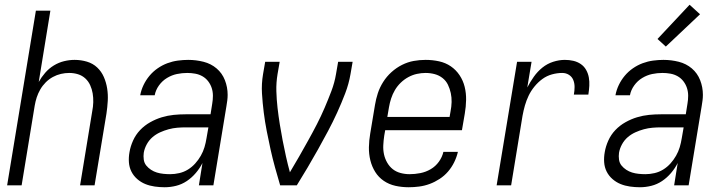

<svg xmlns="http://www.w3.org/2000/svg" viewBox="-20 -780 3040 808"><path d="M10 0 131 -735H192L143 -435Q154 -455 170 -473.5Q186 -492 206.5 -504.5Q227 -517 249.5 -522.5Q272 -528 294 -528Q321 -528 346 -520.5Q371 -513 389 -496Q407 -479 417 -456Q427 -433 431 -407.5Q435 -382 433.5 -355.5Q432 -329 428 -302L378 0H317L368 -311Q372 -331 372.5 -350Q373 -369 370 -387Q367 -405 359.5 -421.5Q352 -438 339 -450Q326 -462 308.5 -467.5Q291 -473 271 -473Q254 -473 236.5 -469Q219 -465 202.5 -456Q186 -447 172.5 -433.5Q159 -420 149.5 -403.5Q140 -387 134.5 -370Q129 -353 126 -335L71 0Z M673 8Q652 8 631 5Q610 2 591.5 -5.5Q573 -13 557.5 -26.5Q542 -40 533 -58Q524 -76 522.5 -97Q521 -118 525 -140Q529 -164 540 -188.5Q551 -213 569.5 -232.5Q588 -252 612 -265.5Q636 -279 661 -286.5Q686 -294 711 -296.5Q736 -299 761 -299H866L873 -343Q876 -360 876 -377Q876 -394 871 -409.5Q866 -425 856 -438Q846 -451 832 -459Q818 -467 801.5 -470Q785 -473 768 -473Q746 -473 724.5 -468.5Q703 -464 683 -452Q663 -440 649 -420.5Q635 -401 631 -379H570Q574 -401 584 -422Q594 -443 609 -461Q624 -479 643.5 -492.5Q663 -506 684.5 -514Q706 -522 728.5 -525Q751 -528 772 -528Q805 -528 836.5 -520Q868 -512 891.5 -492Q915 -472 926.5 -442.5Q938 -413 938 -381Q938 -369 936.5 -357.5Q935 -346 933 -334L878 0H817L832 -94Q821 -72 804 -52Q787 -32 766 -18Q745 -4 721 2Q697 8 673 8ZM696 -47Q715 -47 734.5 -51.5Q754 -56 771 -66.5Q788 -77 801.5 -92Q815 -107 825 -124.5Q835 -142 840.5 -160.5Q846 -179 849 -198L857 -244H762Q744 -244 726 -242.5Q708 -241 689.5 -236Q671 -231 653.5 -223Q636 -215 621.5 -202.5Q607 -190 597.5 -172.5Q588 -155 585 -137Q583 -123 585 -108.5Q587 -94 595.5 -83.5Q604 -73 615.5 -65.5Q627 -58 640 -54Q653 -50 667.5 -48.5Q682 -47 696 -47Z M1229 0H1159Q1148 -37 1137.5 -75Q1127 -113 1118.5 -151.5Q1110 -190 1102.5 -228.5Q1095 -267 1090 -306.5Q1085 -346 1082.5 -386.5Q1080 -427 1087 -468L1096 -520H1157L1148 -468Q1142 -432 1143 -396.5Q1144 -361 1148 -326Q1152 -291 1157.5 -257Q1163 -223 1169.5 -189Q1176 -155 1183.5 -121.5Q1191 -88 1200 -55Q1220 -88 1239 -121.5Q1258 -155 1277 -189Q1296 -223 1313.5 -257Q1331 -291 1346 -326Q1361 -361 1374.5 -396.5Q1388 -432 1394 -468L1403 -520H1464L1455 -468Q1448 -427 1432.5 -386.5Q1417 -346 1399 -306.5Q1381 -267 1360.5 -228.5Q1340 -190 1318.5 -151.5Q1297 -113 1274.5 -75Q1252 -37 1229 0Z M1700 8Q1671 8 1644 2Q1617 -4 1595 -19Q1573 -34 1559 -56.5Q1545 -79 1538.5 -105.5Q1532 -132 1532.5 -160.5Q1533 -189 1538 -218L1558 -338Q1562 -363 1570 -387.5Q1578 -412 1592.5 -435Q1607 -458 1627.5 -476.5Q1648 -495 1672 -507Q1696 -519 1721 -523.5Q1746 -528 1771 -528Q1800 -528 1827.5 -522Q1855 -516 1877 -501Q1899 -486 1914 -463.5Q1929 -441 1935.5 -414.5Q1942 -388 1941.5 -359.5Q1941 -331 1936 -302L1924 -232H1601L1597 -209Q1594 -189 1593 -169Q1592 -149 1596 -130.5Q1600 -112 1609.5 -95.5Q1619 -79 1633 -68Q1647 -57 1665.5 -52Q1684 -47 1704 -47Q1726 -47 1749 -51.5Q1772 -56 1792.5 -68Q1813 -80 1827 -99.5Q1841 -119 1846 -141H1907Q1902 -119 1891.5 -97.5Q1881 -76 1865.5 -58Q1850 -40 1830 -27Q1810 -14 1788.5 -6Q1767 2 1744.5 5Q1722 8 1700 8ZM1872 -288 1876 -311Q1880 -331 1880.5 -350.5Q1881 -370 1877 -388.5Q1873 -407 1865 -423.5Q1857 -440 1842.5 -451.5Q1828 -463 1809.5 -468Q1791 -473 1771 -473Q1753 -473 1734.5 -469Q1716 -465 1698.5 -455.5Q1681 -446 1666.5 -432Q1652 -418 1642 -401Q1632 -384 1626 -365.5Q1620 -347 1617 -329L1610 -288Z M2070 0 2156 -520H2217L2199 -412Q2211 -435 2226.5 -457Q2242 -479 2262.5 -495.5Q2283 -512 2308 -520Q2333 -528 2357 -528Q2376 -528 2393 -524Q2410 -520 2424 -510.5Q2438 -501 2446.5 -486Q2455 -471 2458 -454Q2461 -437 2460 -419Q2459 -401 2456 -382H2395Q2398 -398 2398 -414Q2398 -430 2392.5 -443.5Q2387 -457 2374.5 -465Q2362 -473 2346 -473Q2325 -473 2303 -467Q2281 -461 2262.5 -447.5Q2244 -434 2229 -415.5Q2214 -397 2204.5 -377Q2195 -357 2189 -336Q2183 -315 2179 -293L2131 0Z M2673 8Q2652 8 2631 5Q2610 2 2591.5 -5.5Q2573 -13 2557.5 -26.5Q2542 -40 2533 -58Q2524 -76 2522.5 -97Q2521 -118 2525 -140Q2529 -164 2540 -188.5Q2551 -213 2569.5 -232.5Q2588 -252 2612 -265.5Q2636 -279 2661 -286.5Q2686 -294 2711 -296.5Q2736 -299 2761 -299H2866L2873 -343Q2876 -360 2876 -377Q2876 -394 2871 -409.5Q2866 -425 2856 -438Q2846 -451 2832 -459Q2818 -467 2801.5 -470Q2785 -473 2768 -473Q2746 -473 2724.5 -468.5Q2703 -464 2683 -452Q2663 -440 2649 -420.5Q2635 -401 2631 -379H2570Q2574 -401 2584 -422Q2594 -443 2609 -461Q2624 -479 2643.5 -492.5Q2663 -506 2684.5 -514Q2706 -522 2728.5 -525Q2751 -528 2772 -528Q2805 -528 2836.5 -520Q2868 -512 2891.5 -492Q2915 -472 2926.5 -442.5Q2938 -413 2938 -381Q2938 -369 2936.5 -357.5Q2935 -346 2933 -334L2878 0H2817L2832 -94Q2821 -72 2804 -52Q2787 -32 2766 -18Q2745 -4 2721 2Q2697 8 2673 8ZM2696 -47Q2715 -47 2734.5 -51.5Q2754 -56 2771 -66.5Q2788 -77 2801.5 -92Q2815 -107 2825 -124.5Q2835 -142 2840.5 -160.5Q2846 -179 2849 -198L2857 -244H2762Q2744 -244 2726 -242.5Q2708 -241 2689.5 -236Q2671 -231 2653.5 -223Q2636 -215 2621.5 -202.5Q2607 -190 2597.5 -172.5Q2588 -155 2585 -137Q2583 -123 2585 -108.5Q2587 -94 2595.5 -83.5Q2604 -73 2615.5 -65.5Q2627 -58 2640 -54Q2653 -50 2667.5 -48.5Q2682 -47 2696 -47ZM2782 -584 2747 -616 2882 -760 2926 -720Z"/></svg>

Font: Iosevka Term Curly Lt Obl
Style: Regular
Weight: 300
Italic angle: -9°
Designer: Belleve Invis
Foundry: Belleve Invis
Version: Version 32.3.0